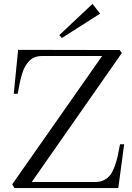

<svg xmlns="http://www.w3.org/2000/svg" viewBox="-20 -954 672 974"><path d="M42 -19 53.2 0H580.1L609.9 -222.2H588.9Q582 -183.6 576.2 -158.2Q570.3 -132.8 560.3 -106.4Q550.3 -80.1 538.1 -64.9Q525.9 -49.8 507.3 -40.3Q488.8 -30.8 464.8 -30.8H141.1L598.1 -685.1L586.9 -700.2L71.8 -701.2V-700.2L49.8 -478H69.8Q75.2 -509.8 79.8 -531.7Q84.5 -553.7 91.6 -577.6Q98.6 -601.6 107.4 -616.7Q116.2 -631.8 128.4 -644.8Q140.6 -657.7 157 -663.8Q173.3 -669.9 193.8 -669.9H498ZM280.8 -775.9 293.9 -761.2 487.8 -884.8 449.2 -934.1Z"/></svg>

Font: Ortica Linear Light
Style: Regular
Weight: 300
Designer: Benedetta Bovani
Foundry: Collletttivo
Version: Version 2.000;Glyphs 3.1.2 (3151)